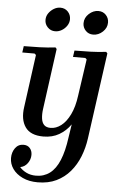

<svg xmlns="http://www.w3.org/2000/svg" viewBox="-62 -738 668 1041"><g transform="rotate(5 272.0 -217.0)"><path d="M183 260Q136 260 101 243.5Q66 227 47 200Q28 173 28 141Q28 110 44.5 87Q61 64 90 64Q112 64 124.5 78.5Q137 93 137 115Q137 140 121.5 161Q106 182 82 186Q95 202 118 213.5Q141 225 171 225Q214 225 246 201Q278 177 298.5 127.5Q319 78 329 3L340 -69Q315 -33 278 -11.5Q241 10 192 10Q122 10 93.5 -31Q65 -72 75 -140L114 -427L106 -434H39L44 -469Q86 -469 131 -470.5Q176 -472 216 -477L223 -469L178 -139Q174 -110 177 -87Q180 -64 192 -52Q204 -40 227 -40Q257 -40 284.5 -61Q312 -82 332.5 -124Q353 -166 361 -227L390 -427L382 -434H315L320 -469Q363 -469 407.5 -470.5Q452 -472 492 -477L499 -469L434 0Q427 51 408.5 98Q390 145 359 181.5Q328 218 284.5 239Q241 260 183 260ZM206 -564Q182 -564 165.5 -581Q149 -598 149 -621Q149 -641 160 -657Q171 -673 188 -683.5Q205 -694 224 -694Q249 -694 265 -677Q281 -660 281 -636Q281 -617 270 -600.5Q259 -584 242 -574Q225 -564 206 -564ZM413 -564Q388 -564 372 -581Q356 -598 356 -621Q356 -651 379.5 -672.5Q403 -694 431 -694Q456 -694 472 -677Q488 -660 488 -636Q488 -607 465 -585.5Q442 -564 413 -564Z"/></g></svg>

Font: Brygada 1918 SemiBold
Style: Italic
Weight: 600
Italic angle: -8°
Designer: Mateusz Machalski | Borys Kosmynka | Przemek Hoffer
Foundry: NIEPODLEGLA 2018
Version: Version 3.006